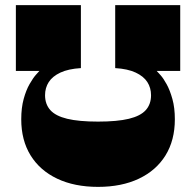

<svg xmlns="http://www.w3.org/2000/svg" viewBox="-20 -720 766 750"><path d="M363 10Q271 10 203.5 -22Q136 -54 99.5 -113Q63 -172 63 -254Q63 -299 72.5 -333.5Q82 -368 95.5 -391.5Q109 -415 120 -427.5Q131 -440 134 -443H42V-700H296V-454Q247 -451 216 -436.5Q185 -422 170.5 -399.5Q156 -377 156 -348Q156 -313 176.5 -290Q197 -267 242.5 -256Q288 -245 363 -245Q438 -245 483.5 -256Q529 -267 549.5 -290Q570 -313 570 -348Q570 -377 555.5 -399.5Q541 -422 510 -436.5Q479 -451 430 -454V-700H684V-443H592Q596 -439 607.5 -426Q619 -413 631.5 -390Q644 -367 653.5 -333Q663 -299 663 -254Q663 -172 626.5 -113Q590 -54 522.5 -22Q455 10 363 10Z"/></svg>

Font: Ojuju ExtraBold
Style: Regular
Weight: 800
Designer: Chisaokwu Joboson, Mirko Velimirovic
Foundry: Udi Foundry
Version: Version 1.000